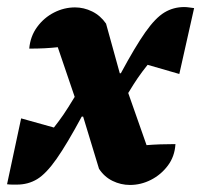

<svg xmlns="http://www.w3.org/2000/svg" viewBox="-32 -516 571 545"><path d="M466 -107Q464 -72 444.5 -46Q425 -20 396.5 -5.5Q368 9 337 9Q311 9 287.5 -2.5Q264 -14 249 -37L204 -185H200Q158 -107 128.5 -65Q99 -23 73.5 -7.5Q48 8 16 8Q10 8 3 8Q-4 8 -12 7L28 -180L121 -154Q136 -173 148 -190.5Q160 -208 180 -241L132 -382Q114 -380 94.5 -379Q75 -378 51 -378Q54 -413 73.5 -439.5Q93 -466 121.5 -480.5Q150 -495 181 -495Q206 -495 229.5 -483.5Q253 -472 269 -449L308 -308H311Q352 -384 380.5 -424.5Q409 -465 434.5 -480.5Q460 -496 491 -496Q497 -496 504 -495Q511 -494 519 -493L477 -306L387 -332Q371 -312 359 -294.5Q347 -277 332 -252L384 -104Q420 -107 466 -107Z"/></svg>

Font: Piazzolla
Style: Bold Italic
Weight: 700
Italic angle: -11.3°
Designer: Juan Pablo del Peral
Foundry: Huerta Tipografica
Version: Version 1.330